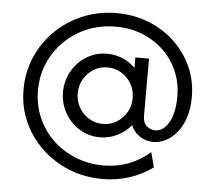

<svg xmlns="http://www.w3.org/2000/svg" viewBox="-53 -691 982 884"><g transform="rotate(5 437.5 -249.5)"><path d="M452.1 133.3Q368.8 133.3 296.5 104.2Q224.3 75 169.8 22.9Q115.3 -29.2 84.7 -97.9Q54.2 -166.7 54.2 -245.8Q54.2 -326.4 84.7 -396.9Q115.3 -467.4 169.8 -520.5Q224.3 -573.6 296.5 -603.5Q368.8 -633.3 452.1 -633.3Q531.2 -633.3 599.7 -606.2Q668.1 -579.2 719.4 -530.9Q770.8 -482.6 800 -418.1Q829.2 -353.5 829.2 -278.5Q829.2 -222.9 814.9 -181.2Q800.7 -139.6 777.4 -112.2Q754.2 -84.7 726.4 -70.8Q698.6 -56.9 670.8 -56.9Q635.4 -56.9 606.9 -76Q578.5 -95.1 566.7 -125Q541 -94.4 503.8 -75.7Q466.7 -56.9 422.9 -56.9Q384 -56.9 350.3 -71.9Q316.7 -86.8 291 -113.5Q265.3 -140.3 250.7 -175.3Q236.1 -210.4 236.1 -250Q236.1 -289.6 250.7 -324.7Q265.3 -359.7 291 -386.5Q316.7 -413.2 350.3 -428.1Q384 -443.1 422.9 -443.1Q461.8 -443.1 495.5 -428.8Q529.2 -414.6 554.2 -388.9V-437.5H617.4V-172.2Q617.4 -141.7 634.7 -126.4Q652.1 -111.1 674.3 -111.1Q692.4 -111.1 708.3 -121.9Q724.3 -132.6 736.5 -153.5Q748.6 -174.3 755.6 -204.5Q762.5 -234.7 762.5 -274.3Q762.5 -338.2 738.9 -392.4Q715.3 -446.5 673.3 -486.5Q631.2 -526.4 575 -548.6Q518.8 -570.8 452.8 -570.8Q381.9 -570.8 321.5 -545.8Q261.1 -520.8 216 -476.4Q170.8 -431.9 145.8 -373.6Q120.8 -315.3 120.8 -247.9Q120.8 -180.6 145.8 -122.6Q170.8 -64.6 216 -21.2Q261.1 22.2 321.2 46.5Q381.2 70.8 450.7 70.8Q512.5 70.8 566.7 50.3Q620.8 29.9 665.3 -9.7L683.3 59.7Q634.7 95.1 575.7 114.2Q516.7 133.3 452.1 133.3ZM431.2 -119.4Q466.7 -119.4 495.5 -137.2Q524.3 -154.9 541.3 -184.4Q558.3 -213.9 558.3 -250Q558.3 -286.1 541.3 -315.6Q524.3 -345.1 495.5 -362.8Q466.7 -380.6 431.2 -380.6Q395.8 -380.6 367 -362.8Q338.2 -345.1 321.2 -315.6Q304.2 -286.1 304.2 -250Q304.2 -213.9 321.2 -184.4Q338.2 -154.9 367 -137.2Q395.8 -119.4 431.2 -119.4Z"/></g></svg>

Font: Afacad Flux
Style: Regular
Weight: 400
Designer: Kristian Moeller
Foundry: Dicotype
Version: Version 1.100